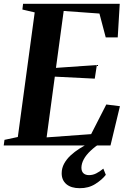

<svg xmlns="http://www.w3.org/2000/svg" viewBox="-34 -763 673 1007"><path d="M-14.5 0 -10.5 -29.5 59.5 -44.5 148 -698 83.5 -713 87 -743H594L583.5 -567H520.5L487.5 -692L300 -705.5L259.5 -407L474 -422L463 -350.5L253.5 -361L210.5 -42.5L444 -59.5L523.5 -215L595 -206L545.5 0ZM384 224Q339 224 314.2 203Q289.5 182 289.5 146Q289.5 119 302.2 95.5Q315 72 336.2 52.2Q357.5 32.5 383.5 16Q409.5 -0.5 436.5 -13.5L468.5 -27L497.5 -16Q464.5 5.5 441 27.8Q417.5 50 405.5 72.2Q393.5 94.5 393 116Q393 136 403.8 145.8Q414.5 155.5 433 155.5Q452.5 155.5 470.5 146.5Q488.5 137.5 508 121.5L521 154Q502 179 466.2 201.8Q430.5 224.5 384 224Z"/></svg>

Font: Merriweather 96pt
Style: Bold Italic
Weight: 700
Italic angle: -7.8°
Version: Version 2.101